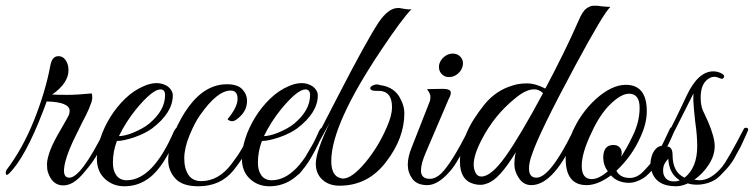

<svg xmlns="http://www.w3.org/2000/svg" viewBox="-47 -646 2631 670"><path d="M192 -401Q192 -356 135 -316Q155 -315 188.5 -315Q222 -315 273 -320Q275 -316 275 -304Q275 -298 271.5 -287.5Q268 -277 263 -265.5Q258 -254 252 -242Q246 -230 241 -221Q230 -198 214.5 -167Q199 -136 187 -102Q162 -26 195 -26Q236 -26 319 -193Q326 -206 330.5 -203Q335 -200 335 -195Q335 -190 322 -164Q309 -138 294 -110Q279 -82 247 -45Q210 1 174 1Q135 1 120 -46Q117 -55 117 -73Q117 -91 128 -121Q140 -152 165 -194Q190 -237 193 -244Q196 -251 196 -259Q196 -290 116 -292L104 -260Q40 -93 -17 -39Q-27 -30 -27 -45Q-27 -46 -25 -52Q32 -127 72 -227Q112 -327 129 -419Q135 -450 157 -450Q179 -450 189 -422Q192 -413 192 -401Z M361 -154Q347 -118 347 -78Q347 -50 359.5 -33.5Q372 -17 395 -17Q486 -17 560 -188Q567 -203 577 -202Q581 -201 581 -197Q581 -195 558 -144Q535 -96 513 -66Q462 4 387 4Q347 4 319 -22Q291 -48 291 -93Q291 -126 303.5 -164Q316 -202 338 -237.5Q360 -273 390 -302Q420 -331 456 -346Q479 -356 500 -356Q521 -356 539 -344Q556 -330 556 -313Q556 -253 484 -198Q473 -190 457.5 -182Q442 -174 422 -167Q383 -154 361 -154ZM529 -314Q529 -334 513 -334Q485 -334 428 -265Q393 -222 368 -171Q377 -171 390 -174Q403 -177 417.5 -183Q432 -189 447 -197Q462 -205 474 -215Q529 -261 529 -314Z M747 -230Q782 -272 782 -301Q782 -330 758 -330Q711 -330 651 -244Q633 -219 614 -173Q596 -129 596 -93Q596 -58 610.5 -36Q625 -14 655 -14Q716 -14 761 -74Q784 -104 797 -127Q809 -148 830 -190Q837 -204 842 -201.5Q847 -199 847 -194Q847 -191 833 -161Q820 -133 806.5 -108Q793 -83 768 -52Q723 4 645 4Q589 4 564.5 -23.5Q540 -51 540 -87Q540 -130 561 -183Q572 -209 584.5 -231.5Q597 -254 611 -273Q669 -352 745 -352Q782 -352 798.5 -334.5Q815 -317 815 -294Q815 -260 787 -236Q773 -223 763.5 -223Q754 -223 747 -230Z M867 -154Q853 -118 853 -78Q853 -50 865.5 -33.5Q878 -17 901 -17Q992 -17 1066 -188Q1073 -203 1083 -202Q1087 -201 1087 -197Q1087 -195 1064 -144Q1041 -96 1019 -66Q968 4 893 4Q853 4 825 -22Q797 -48 797 -93Q797 -126 809.5 -164Q822 -202 844 -237.5Q866 -273 896 -302Q926 -331 962 -346Q985 -356 1006 -356Q1027 -356 1045 -344Q1062 -330 1062 -313Q1062 -253 990 -198Q979 -190 963.5 -182Q948 -174 928 -167Q889 -154 867 -154ZM1035 -314Q1035 -334 1019 -334Q991 -334 934 -265Q899 -222 874 -171Q883 -171 896 -174Q909 -177 923.5 -183Q938 -189 953 -197Q968 -205 980 -215Q1035 -261 1035 -314Z M1321 -272Q1321 -329 1274 -329H1266Q1251 -329 1247 -333.5Q1243 -338 1246.5 -342.5Q1250 -347 1259.5 -350Q1269 -353 1280 -349Q1331 -342 1351 -300Q1364 -275 1364 -251Q1364 -164 1301 -82Q1238 2 1138 2Q1101 2 1078 -19Q1055 -40 1055 -75Q1055 -116 1103 -217Q1061 -139 1035 -94.5Q1009 -50 997 -39Q987 -30 987 -45Q987 -46 989 -52Q1006 -75 1041 -137Q1076 -199 1128 -302Q1233 -506 1275 -569Q1309 -618 1341 -618H1342H1347Q1347 -618 1364 -615Q1380 -612 1389 -614Q1355 -579 1285 -474Q1109 -212 1109 -84Q1109 -31 1143 -24Q1145 -23 1150 -23Q1181 -23 1227 -78Q1274 -134 1304 -205Q1321 -244 1321 -272Z M1485 -418Q1488 -435 1502 -447Q1516 -459 1533 -459Q1550 -459 1560.5 -447Q1571 -435 1568 -418Q1565 -401 1551 -389Q1537 -377 1520 -377Q1503 -377 1493 -389Q1483 -401 1485 -418ZM1453 -22Q1473 -22 1493 -41Q1530 -78 1587 -192Q1594 -206 1601 -201Q1603 -199 1603 -194.5Q1603 -190 1595 -172Q1591 -164 1587.5 -156Q1584 -148 1580 -141Q1577 -134 1571 -122.5Q1565 -111 1555 -95Q1537 -63 1522 -47Q1481 0 1444 0Q1408 0 1392 -22Q1376 -44 1376 -71Q1376 -98 1389 -130L1453 -293Q1455 -299 1455 -309Q1455 -319 1443 -335L1498 -336Q1521 -336 1525 -327.5Q1529 -319 1519 -301L1439 -114Q1422 -75 1422 -51Q1422 -22 1453 -22Z M1799 -58Q1799 -26 1825 -26Q1872 -26 1950 -183Q1951 -190 1955.5 -195.5Q1960 -201 1964 -202.5Q1968 -204 1970.5 -200.5Q1973 -197 1969 -186Q1889 0 1807 0Q1780 0 1764 -24Q1748 -48 1748 -71.5Q1748 -95 1753 -115Q1695 -19 1653 -6Q1641 -1 1629.5 -1Q1618 -1 1607 -4Q1558 -17 1558 -82Q1558 -128 1580 -179Q1591 -206 1607.5 -231.5Q1624 -257 1644 -282Q1684 -331 1743 -348Q1764 -355 1792.5 -355Q1821 -355 1856 -337Q1890 -401 1919 -460Q1948 -519 1972 -574Q1986 -607 1999.5 -616.5Q2013 -626 2024 -626H2038Q2039 -626 2045 -625Q2051 -624 2057.5 -623.5Q2064 -623 2071 -622.5Q2078 -622 2083 -622Q2059 -600 1961 -418Q1834 -182 1809 -106Q1799 -79 1799 -58ZM1848 -321Q1842 -327 1833 -331Q1824 -335 1811.5 -334Q1799 -333 1783 -325Q1767 -317 1746 -299Q1678 -243 1635 -161Q1606 -106 1606 -72Q1606 -56 1612.5 -43Q1619 -30 1633 -30Q1667 -30 1717 -100Q1767 -170 1848 -321Z M2137 -350Q2210 -350 2210 -258Q2210 -215 2188 -168Q2159 -102 2104 -50Q2117 -25 2151 -25Q2178 -25 2202 -52Q2232 -83 2245 -106.5Q2258 -130 2264 -141Q2267 -146 2270.5 -154Q2274 -162 2279 -172Q2289 -193 2291 -197.5Q2293 -202 2298 -202Q2308 -203 2308 -195Q2308 -194 2306 -188L2300 -174L2291 -154Q2288 -148 2280.5 -132.5Q2273 -117 2267 -108Q2262 -99 2252.5 -84Q2243 -69 2235 -60Q2228 -51 2217 -40Q2206 -29 2196 -23Q2170 -8 2149 -8Q2108 -8 2085 -34Q2039 0 2000 0Q1927 0 1927 -92Q1927 -135 1949 -182Q1978 -251 2033 -301Q2088 -350 2137 -350ZM2148 -319Q2121 -319 2084 -283.5Q2047 -248 2018 -185Q1983 -113 1983 -67Q1983 -21 2018 -21Q2042 -21 2074 -48Q2058 -70 2058 -97Q2059 -140 2093 -140Q2105 -140 2111.5 -135Q2118 -130 2120.5 -123.5Q2123 -117 2122.5 -110Q2122 -103 2121 -99Q2129 -112 2139 -129.5Q2149 -147 2160 -170Q2185 -220 2185 -270Q2185 -319 2148 -319Z M2376 -19Q2383 -18 2387.5 -17.5Q2392 -17 2394 -17Q2434 -17 2473 -64Q2493 -89 2548 -195Q2550 -200 2555 -200Q2564 -201 2564 -193Q2562 -187 2555.5 -173Q2549 -159 2538 -135Q2526 -112 2514.5 -92Q2503 -72 2486 -54L2465 -32Q2449 -16 2425 -8Q2387 4 2353 -6Q2332 4 2312 4Q2241 4 2226 -52Q2222 -60 2222.5 -74Q2223 -88 2227.5 -102Q2232 -116 2241 -126Q2250 -136 2262 -137Q2288 -186 2309.5 -229.5Q2331 -273 2349 -312Q2389 -397 2442 -397Q2456 -397 2469.5 -390.5Q2483 -384 2479 -376Q2476 -368 2465 -373Q2454 -378 2446 -378Q2438 -378 2432 -375Q2398 -359 2398 -306Q2398 -278 2406 -260Q2414 -242 2424 -221Q2447 -167 2447 -136Q2447 -103 2426 -71Q2405 -39 2376 -19ZM2342 -26Q2386 -61 2386 -136Q2386 -152 2384.5 -173Q2383 -194 2379 -221Q2376 -248 2374.5 -265.5Q2373 -283 2372.5 -294Q2372 -305 2372.5 -311Q2373 -317 2373 -320Q2335 -244 2311.5 -198Q2288 -152 2279 -135Q2300 -135 2300 -105Q2300 -45 2342 -26ZM2267 -53Q2267 -45 2268 -40Q2275 -13 2305 -13Q2318 -13 2325 -17Q2288 -39 2285 -92Q2267 -74 2267 -53Z"/></svg>

Font: #9Slide05 Great Vibes
Style: Regular
Weight: 400
Designer: Robert E. Leuschke
Foundry: Robert E. Leuschke
Version: Version 1.001